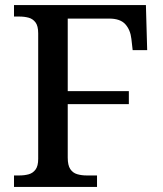

<svg xmlns="http://www.w3.org/2000/svg" viewBox="-20 -734 639 754"><path d="M35 0V-45H56Q76 -45 92.5 -49.5Q109 -54 119.5 -68Q130 -82 130 -110V-603Q130 -632 119.5 -646Q109 -660 92.5 -664.5Q76 -669 56 -669H35V-714H553L558 -537H501L496 -581Q492 -617 472 -639Q452 -661 409 -661H246V-376H486V-325H246V-115Q246 -85 256 -70Q266 -55 283 -50Q300 -45 320 -45H361V0Z"/></svg>

Font: Noto Serif Gujarati Medium
Style: Regular
Weight: 500
Version: Version 2.102